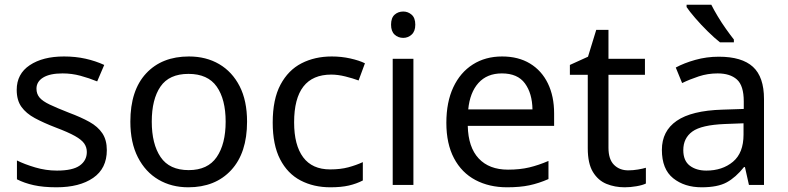

<svg xmlns="http://www.w3.org/2000/svg" viewBox="-20 -786 3348 816"><path d="M434 -148Q434 -70 376 -30Q318 10 220 10Q164 10 123.5 1Q83 -8 52 -24V-104Q84 -88 129.5 -74.5Q175 -61 222 -61Q289 -61 319 -82.5Q349 -104 349 -140Q349 -160 338 -176Q327 -192 298.5 -208Q270 -224 217 -244Q165 -264 128 -284Q91 -304 71 -332Q51 -360 51 -404Q51 -472 106.5 -509Q162 -546 252 -546Q301 -546 343.5 -536.5Q386 -527 423 -510L393 -440Q359 -454 322 -464Q285 -474 246 -474Q192 -474 163.5 -456.5Q135 -439 135 -409Q135 -387 148 -371.5Q161 -356 191.5 -341.5Q222 -327 273 -307Q324 -288 360 -268Q396 -248 415 -219.5Q434 -191 434 -148Z M1030 -269Q1030 -136 962.5 -63Q895 10 780 10Q709 10 653.5 -22.5Q598 -55 566 -117.5Q534 -180 534 -269Q534 -402 601 -474Q668 -546 783 -546Q856 -546 911.5 -513.5Q967 -481 998.5 -419.5Q1030 -358 1030 -269ZM625 -269Q625 -174 662.5 -118.5Q700 -63 782 -63Q863 -63 901 -118.5Q939 -174 939 -269Q939 -364 901 -418Q863 -472 781 -472Q699 -472 662 -418Q625 -364 625 -269Z M1384 10Q1313 10 1257.5 -19Q1202 -48 1170.5 -109Q1139 -170 1139 -265Q1139 -364 1172 -426Q1205 -488 1261.5 -517Q1318 -546 1390 -546Q1431 -546 1469 -537.5Q1507 -529 1531 -517L1504 -444Q1480 -453 1448 -461Q1416 -469 1388 -469Q1230 -469 1230 -266Q1230 -169 1268.5 -117.5Q1307 -66 1383 -66Q1427 -66 1460.5 -75Q1494 -84 1522 -97V-19Q1495 -5 1462.5 2.5Q1430 10 1384 10Z M1694 -737Q1714 -737 1729.5 -723.5Q1745 -710 1745 -681Q1745 -653 1729.5 -639Q1714 -625 1694 -625Q1672 -625 1657 -639Q1642 -653 1642 -681Q1642 -710 1657 -723.5Q1672 -737 1694 -737ZM1737 -536V0H1649V-536Z M2114 -546Q2183 -546 2232.5 -516Q2282 -486 2308.5 -431.5Q2335 -377 2335 -304V-251H1968Q1970 -160 2014.5 -112.5Q2059 -65 2139 -65Q2190 -65 2229.5 -74.5Q2269 -84 2311 -102V-25Q2270 -7 2230 1.5Q2190 10 2135 10Q2059 10 2000.5 -21Q1942 -52 1909.5 -113.5Q1877 -175 1877 -264Q1877 -352 1906.5 -415Q1936 -478 1989.5 -512Q2043 -546 2114 -546ZM2113 -474Q2050 -474 2013.5 -433.5Q1977 -393 1970 -321H2243Q2242 -389 2211 -431.5Q2180 -474 2113 -474Z M2650 -62Q2670 -62 2691 -65.5Q2712 -69 2725 -73V-6Q2711 1 2685 5.5Q2659 10 2635 10Q2593 10 2557.5 -4.5Q2522 -19 2500 -55Q2478 -91 2478 -156V-468H2402V-510L2479 -545L2514 -659H2566V-536H2721V-468H2566V-158Q2566 -109 2589.5 -85.5Q2613 -62 2650 -62Z M3035 -545Q3133 -545 3180 -502Q3227 -459 3227 -365V0H3163L3146 -76H3142Q3107 -32 3068.5 -11Q3030 10 2962 10Q2889 10 2841 -28.5Q2793 -67 2793 -149Q2793 -229 2856 -272.5Q2919 -316 3050 -320L3141 -323V-355Q3141 -422 3112 -448Q3083 -474 3030 -474Q2988 -474 2950 -461.5Q2912 -449 2879 -433L2852 -499Q2887 -518 2935 -531.5Q2983 -545 3035 -545ZM3061 -259Q2961 -255 2922.5 -227Q2884 -199 2884 -148Q2884 -103 2911.5 -82Q2939 -61 2982 -61Q3050 -61 3095 -98.5Q3140 -136 3140 -214V-262ZM3003 -766Q3014 -744 3030.5 -716.5Q3047 -689 3065.5 -663Q3084 -637 3099 -618V-606H3040Q3017 -624 2988 -652.5Q2959 -681 2934.5 -709.5Q2910 -738 2898 -756V-766Z"/></svg>

Font: Noto Sans Tifinagh Hawad
Style: Regular
Weight: 400
Designer: JamraPatel
Foundry: JamraPatel LLC
Version: Version 2.006; ttfautohint (v1.8.4.7-5d5b)